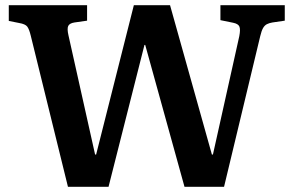

<svg xmlns="http://www.w3.org/2000/svg" viewBox="-20 -723 1135 743"><path d="M243 0 99 -585Q93 -610 85.5 -620Q78 -630 54 -634L14 -642V-703H317V-643L268 -636Q249 -633 244 -622.5Q239 -612 245 -586L348 -125H352L498 -703H638L800 -125H804L906 -583Q911 -609 906.5 -620Q902 -631 882 -635L833 -645V-703H1082V-643L1034 -636Q1022 -634 1013 -629.5Q1004 -625 998 -614.5Q992 -604 987 -583L847 0H694L542 -549H539L400 0Z"/></svg>

Font: Literata 18pt SemiBold
Style: Regular
Weight: 600
Designer: Latin by Veronika Burian and Jose Scaglione. Greek by Irene Vlachou. Cyrillic by Vera Evstafieva.
Foundry: TypeTogether
Version: Version 3.103;gftools[0.9.29]